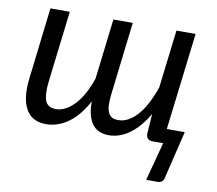

<svg xmlns="http://www.w3.org/2000/svg" viewBox="-76 -595 970 859"><g transform="rotate(10 409.0 -165.5)"><path d="M745 -506.5 692 -65.5H773.5L722 148Q720.5 160.5 712.5 167.5Q704.5 174.5 693.5 174.5H640.5L687 0H640Q609 0 609.5 -30.5L616 -120.5Q579 -57.5 534.2 -25.2Q489.5 7 440.5 7Q389 7 364.2 -28Q339.5 -63 340 -129Q302.5 -59.5 255 -26.2Q207.5 7 155.5 7Q90.5 7 63.2 -43Q36 -93 47.5 -184.5L85.5 -506.5H173.5L135 -184.5Q128 -125 138.8 -96Q149.5 -67 187 -67Q208.5 -67 229.8 -77.8Q251 -88.5 271 -109.5Q291 -130.5 308.2 -161.5Q325.5 -192.5 339 -233L371.5 -506.5H459.5L421.5 -184.5Q417.5 -155 417.8 -132.8Q418 -110.5 423.5 -96Q429 -81.5 440.2 -74.2Q451.5 -67 470.5 -67Q494.5 -67 516.5 -79.2Q538.5 -91.5 558.5 -114.2Q578.5 -137 595.5 -169.8Q612.5 -202.5 626.5 -243.5L658 -506.5Z"/></g></svg>

Font: Lato
Style: Italic
Weight: 400
Italic angle: -7°
Designer: Lukasz Dziedzic
Foundry: tyPoland Lukasz Dziedzic
Version: Version 2.007; 2014-02-27